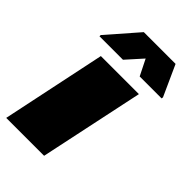

<svg xmlns="http://www.w3.org/2000/svg" viewBox="-221 -807 885 885"><g transform="rotate(45 222.0 -364.0)"><path d="M0 0 107 -510H355L247 0ZM38 -570V-578L169 -728H376L444 -578L443 -570H300L261 -648L191 -570Z"/></g></svg>

Font: Saira Expanded Black
Style: Italic
Weight: 900
Width: 7
Italic angle: -12°
Designer: Hector Gatti with collaboration of the Omnibus-Type team
Foundry: Omnibus-Type
Version: Version 1.101